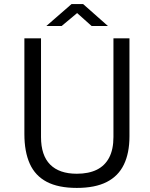

<svg xmlns="http://www.w3.org/2000/svg" viewBox="-20 -911 734 941"><path d="M614.5 -243Q614.5 -161 587.2 -104.5Q560 -48 503 -19Q446 10 356.5 10Q266 10 209.2 -19.8Q152.5 -49.5 126 -108.5Q99.5 -167.5 99.5 -254V-723H181V-239.5Q181 -149.5 225.8 -104.5Q270.5 -59.5 356.5 -59.5Q414.5 -59.5 454.5 -79.2Q494.5 -99 515.2 -139Q536 -179 536 -239.5V-723H614.5ZM429 -783.5 358 -847 282 -783.5H207L330.5 -891H387.5L509 -783.5Z"/></svg>

Font: Public Sans Light
Style: Regular
Weight: 300
Designer: The Public Sans Project Authors: Dan O. Williams and USWDS (Libre Franklin designed by Pablo Impallari and Rodrigo Fuenz
Version: Version 1.007